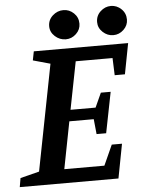

<svg xmlns="http://www.w3.org/2000/svg" viewBox="-68 -833 665 878"><g transform="rotate(-5 264.5 -394.5)"><path d="M-13 0 -6 -41 81 -63 176 -550 97 -572 105 -613H538L511 -472H464L461 -551H292L249 -332H364L394 -398H439L402 -211H358L351 -280H239L197 -64H381L423 -157H470L440 0ZM474 -655Q447 -655 426 -674.5Q405 -694 405 -721Q405 -750 426 -769.5Q447 -789 474 -789Q501 -789 521.5 -769.5Q542 -750 542 -721Q542 -694 521.5 -674.5Q501 -655 474 -655ZM256 -655Q228 -655 206.5 -674.5Q185 -694 185 -721Q185 -750 206.5 -769.5Q228 -789 256 -789Q283 -789 303.5 -769.5Q324 -750 324 -721Q324 -694 303.5 -674.5Q283 -655 256 -655Z"/></g></svg>

Font: Manuale SemiBold
Style: Italic
Weight: 600
Italic angle: -11°
Designer: Eduardo Tunni / Pablo Cosgaya
Foundry: Eduardo Tunni / Pablo Cosgaya
Version: Version 1.002